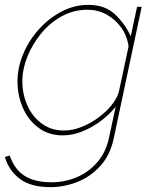

<svg xmlns="http://www.w3.org/2000/svg" viewBox="-42 -547 638 790"><path d="M166 223Q84 223 39 188.5Q-6 154 -22 99L-2 93Q18 151 60 177Q102 203 170 203Q224 203 273 182.5Q322 162 357.5 121.5Q393 81 406 22L434 -108Q392 -56 332 -23Q272 10 216 10Q158 10 116 -21.5Q74 -53 52 -103.5Q30 -154 30 -211Q30 -269 53.5 -325Q77 -381 118 -426.5Q159 -472 211.5 -499.5Q264 -527 322 -527Q389 -527 430 -489Q471 -451 496 -398L522 -519H541L426 22Q412 90 371.5 135Q331 180 276.5 201.5Q222 223 166 223ZM221 -10Q256 -10 292 -24Q328 -38 360.5 -61.5Q393 -85 416 -113Q439 -141 447 -169L487 -356Q481 -400 456.5 -434Q432 -468 396 -487.5Q360 -507 318 -507Q261 -507 212 -480Q163 -453 127 -409Q91 -365 70.5 -313.5Q50 -262 50 -213Q50 -159 71 -112.5Q92 -66 130.5 -38Q169 -10 221 -10Z"/></svg>

Font: Raleway Thin
Style: Italic
Weight: 100
Italic angle: -12°
Designer: Matt McInerney, Pablo Impallari, Rodrigo Fuenzalida
Foundry: Matt McInerney, Pablo Impallari, Rodrigo Fuenzalida
Version: Version 4.026